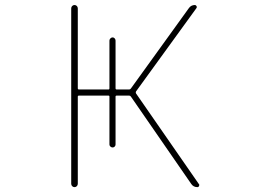

<svg xmlns="http://www.w3.org/2000/svg" viewBox="-20 -773 1040 770"><path d="M771.5 -22.5Q755.9 -22.5 747.1 -35.2L504.9 -385.7Q502 -389.6 498 -389.6H448.2Q443.4 -389.6 443.4 -385.7V-193.4Q443.4 -188.5 439.9 -185.1Q436.5 -181.6 431.6 -181.6Q426.8 -181.6 422.9 -185.1Q418.9 -188.5 418.9 -193.4V-385.7Q418.9 -389.6 415 -389.6H296.9Q292 -389.6 292 -385.7V-36.1Q292 -30.3 288.1 -26.4Q284.2 -22.5 278.8 -22.5Q273.4 -22.5 269.5 -26.4Q265.6 -30.3 265.6 -36.1V-739.3Q265.6 -745.1 269.5 -749Q273.4 -752.9 278.8 -752.9Q284.2 -752.9 288.1 -749Q292 -745.1 292 -739.3V-418.9Q292 -414.1 296.9 -414.1H415Q418.9 -414.1 418.9 -418.9V-610.4Q418.9 -615.2 422.9 -619.1Q426.8 -623 431.6 -623Q436.5 -623 439.9 -619.1Q443.4 -615.2 443.4 -610.4V-418.9Q443.4 -414.1 448.2 -414.1H498Q502 -414.1 504.9 -418L737.3 -740.2Q746.1 -752.9 761.7 -752.9Q765.6 -752.9 768.1 -748.5Q770.5 -744.1 767.6 -740.2L525.4 -406.2Q523.4 -402.3 525.4 -398.4L777.3 -35.2Q779.3 -33.2 779.3 -31.2Q779.3 -29.3 778.3 -27.3Q776.4 -22.5 771.5 -22.5Z"/></svg>

Font: Rounded-L Mgen+ 2m thin
Style: Regular
Weight: 100
Designer: [Source Han Sans]
Ryoko NISHIZUKA  (kana & ideographs); Paul D. Hunt (Latin, Greek & Cyrillic); Wenlong ZHANG  (bopomofo
Version: Version 1.059.20150602